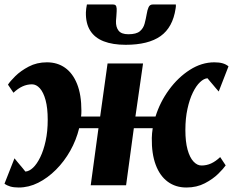

<svg xmlns="http://www.w3.org/2000/svg" viewBox="-22 -825 1038 855"><path d="M61.5 10Q39 10 23.8 5.5Q8.5 1 -2 -7L42.5 -120Q48.5 -112.5 54.5 -105.2Q60.5 -98 66.8 -90.5Q73 -83 79.2 -75.8Q85.5 -68.5 91 -61Q108 -62 125.2 -78.2Q142.5 -94.5 157.2 -124.8Q172 -155 181.2 -197.2Q190.5 -239.5 190.5 -291.5Q190.5 -344 181 -379Q171.5 -414 155.5 -431.8Q139.5 -449.5 120.5 -449.5Q98.5 -449.5 78.2 -440.2Q58 -431 38 -412L13.5 -448Q22.5 -462.5 46.2 -486Q70 -509.5 106 -528.5Q142 -547.5 187 -547.5Q233.5 -547.5 267.8 -523.2Q302 -499 321.2 -451.2Q340.5 -403.5 340.5 -331.5Q340.5 -325.5 340.2 -318.8Q340 -312 339 -306H424L457 -542.5H615L581 -306H670.5Q690.5 -370.5 730.8 -425.5Q771 -480.5 823.5 -514Q876 -547.5 932.5 -547.5Q954.5 -547.5 969.8 -543Q985 -538.5 995.5 -529.5L952 -417.5Q945.5 -425 939.2 -432.2Q933 -439.5 926.8 -447Q920.5 -454.5 914.2 -461.8Q908 -469 902 -476.5Q886 -475.5 868.8 -459.2Q851.5 -443 836.8 -412.8Q822 -382.5 812.8 -340.2Q803.5 -298 803.5 -246Q803.5 -194 813.2 -158.8Q823 -123.5 839.5 -105.8Q856 -88 875 -88Q898 -88 918.2 -97.2Q938.5 -106.5 958.5 -125.5L983 -88.5Q973.5 -74.5 949.8 -51Q926 -27.5 890 -8.8Q854 10 808 10Q760 10 725 -15.8Q690 -41.5 671.5 -90.8Q653 -140 654 -210.5Q654 -220.5 655.2 -231.8Q656.5 -243 658 -254H574L539.5 0H382L416.5 -254H330.5Q317.5 -201 290.8 -153.5Q264 -106 227.2 -69.2Q190.5 -32.5 148.2 -11.2Q106 10 61.5 10ZM481.5 -805Q493 -805 495.8 -796.5Q498.5 -788 497.5 -774.5Q497.5 -764.5 496.2 -753Q495 -741.5 494.5 -731.5Q493.5 -704.5 506 -688.5Q518.5 -672.5 549.5 -672.5Q585 -672.5 600.8 -685.8Q616.5 -699 622 -719.8Q627.5 -740.5 631.5 -763.5Q634 -780 639.5 -792.5Q645 -805 658 -805H761Q761.5 -800.5 761.2 -796.2Q761 -792 760 -787Q747.5 -703 693 -664.2Q638.5 -625.5 537.5 -625.5Q480 -625.5 440 -641Q400 -656.5 379.8 -688.5Q359.5 -720.5 360.5 -770Q361 -778.5 362 -787.2Q363 -796 365 -805Z"/></svg>

Font: Merriweather 48pt Black
Style: Italic
Weight: 900
Italic angle: -7.8°
Version: Version 2.101